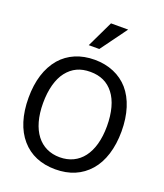

<svg xmlns="http://www.w3.org/2000/svg" viewBox="-178 -1116 1064 1248"><g transform="rotate(20 354.0 -492.0)"><path d="M370.6 -1000.5 283.2 -817.9H356L489.3 -1000.5ZM587.9 -643.6C532.7 -706.5 451.2 -742.2 353.5 -742.2C255.9 -742.2 175.8 -708 119.6 -643.6C61.5 -574.7 32.2 -481 32.2 -363.3C32.2 -244.6 62.5 -148.9 119.1 -84C175.8 -18.1 255.4 15.1 353.5 15.1C452.1 15.1 530.3 -18.1 587.9 -84C644.5 -148.4 675.3 -246.1 675.3 -363.3C675.3 -482.4 644 -578.6 587.9 -643.6ZM574.7 -363.3C574.7 -174.3 489.3 -68.4 354 -68.4C219.2 -68.4 132.8 -174.3 132.8 -363.3C132.8 -457 153.8 -534.2 192.4 -583.5C232.9 -634.8 283.7 -658.7 354 -658.7C422.9 -658.7 476.6 -633.8 515.1 -583.5C553.7 -534.2 574.7 -457.5 574.7 -363.3Z"/></g></svg>

Font: SG Kara
Style: Regular
Weight: 400
Designer: Damoon Khanjanzadeh
Version: Version 1.000